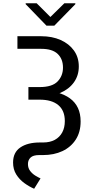

<svg xmlns="http://www.w3.org/2000/svg" viewBox="-20 -952 580 1191"><path d="M88.1 -727.3H235.8Q303.3 -727.3 355.8 -704Q408.4 -680.8 438.6 -638.7Q468.8 -596.6 468.8 -539.8Q468.8 -483.7 438.6 -441.4Q408.4 -399.1 354 -375.7Q299.7 -352.3 227.3 -352.3H156.2V-411.9H225.9Q303.6 -411.9 337.2 -446.7Q370.7 -481.5 370.7 -532.7Q370.7 -585.9 337.9 -617.5Q305 -649.1 235.8 -649.1H88.1ZM156.2 -390.6H227.3Q346.6 -390.6 413.4 -342.2Q480.1 -293.7 480.1 -198.9Q480.1 -132.8 449.9 -86.1Q419.7 -39.4 367.2 -14.7Q314.6 9.9 247.2 9.9H223Q185.7 9.9 169.6 25.4Q153.4 40.8 153.4 65.3Q153.4 90.9 167.1 108.5Q180.8 126.1 199 137.3Q217.3 148.4 231.5 154.8L191.8 218.8Q160.5 205.3 130.5 183.4Q100.5 161.6 80.8 130.1Q61.1 98.7 61.1 56.1Q61.1 -6.7 106.4 -37.5Q151.6 -68.2 227.3 -68.2H247.2Q289.8 -68.2 320 -84.5Q350.1 -100.9 366.1 -130.7Q382.1 -160.5 382.1 -201Q382.1 -266 341.8 -299.9Q301.5 -333.8 225.9 -333.8H156.2ZM207.4 -931.8 292.6 -846.6 379.3 -931.8H447.4V-926.1L316.8 -792.6H268.5L139.2 -926.1V-931.8Z"/></svg>

Font: InterMG
Style: Regular
Weight: 400
Designer: Rasmus Andersson
Foundry: rsms
Version: Version 3.019;December 26, 2023;FontCreator 15.0.0.2955 64-b